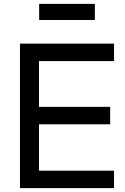

<svg xmlns="http://www.w3.org/2000/svg" viewBox="-20 -970 646 990"><path d="M83 0H568V-90H181V-329H548V-419H181V-655H568V-745H83ZM182 -867H469V-950H182Z"/></svg>

Font: Mluvka Medium
Style: Regular
Weight: 500
Designer: Modified by Jiří Krblich, Original typeface by Gumpita Rahayu
Foundry: Gumpita Rahayu & Jiří Krblich
Version: Version 2.000;Glyphs 3.1.1 (3134)